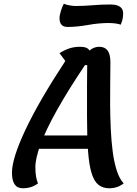

<svg xmlns="http://www.w3.org/2000/svg" viewBox="-20 -982 733 1026"><path d="M101 24Q44 24 44 -59Q44 -98 62 -155Q80 -212 115.5 -287.5Q151 -363 204.5 -455.5Q258 -548 329 -656L298 -698Q327 -716 352.5 -724Q378 -732 407 -732Q448 -732 458 -712Q482 -732 510 -732Q540 -732 555 -712Q570 -692 570 -648Q570 -602 569 -543.5Q568 -485 568.5 -420Q569 -355 572 -291Q575 -227 582.5 -170Q590 -113 604.5 -69Q619 -25 641 -2Q608 24 564 24Q529 24 506 5.5Q483 -13 469.5 -56.5Q456 -100 450.5 -174.5Q445 -249 445 -361Q445 -459 445 -525.5Q445 -592 446 -634H434Q342 -497 283.5 -392Q225 -287 197 -211.5Q169 -136 169 -88Q169 -34 183 -2Q166 11 146 17.5Q126 24 101 24ZM144 -187 159 -258H505L492 -187ZM341 -838Q298 -838 298 -885Q298 -900 305.5 -924Q313 -948 321 -962Q332 -957 350.5 -953.5Q369 -950 384 -950Q428 -950 474.5 -954Q521 -958 569 -958Q638 -958 638 -911Q638 -896 635.5 -882.5Q633 -869 625 -850Q617 -854 598 -856.5Q579 -859 560 -859Q508 -859 449.5 -848.5Q391 -838 341 -838Z"/></svg>

Font: Lemonada
Style: Regular
Weight: 400
Designer: Mohamed Gaber (Arabic), Eduardo Tunni (Latin)
Foundry: Kief Type Foundry
Version: Version 4.005